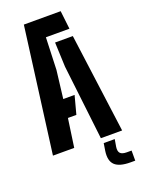

<svg xmlns="http://www.w3.org/2000/svg" viewBox="-182 -878 846 1154"><g transform="rotate(-20 241.0 -301.0)"><path d="M20 0 125 -800H360.5L374 -683H223.5L216 -477L194.5 -298.5H267L236 -182H182L156 0ZM326.5 0 271 -477.5 264.5 -634.5H378L462.5 0ZM474.5 197.5H444Q374 197.5 345 169.8Q316 142 325 80.5L332.5 33.5H403L395 80.5Q391 108.5 402.8 120.8Q414.5 133 444 133H474.5Z"/></g></svg>

Font: Big Shoulders Stencil Text Thin ExtraBold
Style: Regular
Weight: 800
Version: Version 2.001